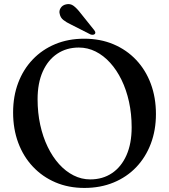

<svg xmlns="http://www.w3.org/2000/svg" viewBox="-20 -907 832 945"><path d="M394.5 -716.5Q474 -716.5 538.8 -689Q603.5 -661.5 650.2 -612Q697 -562.5 722.2 -494.8Q747.5 -427 747.5 -345.5Q747.5 -266 722.2 -199.5Q697 -133 650.5 -84.2Q604 -35.5 539.2 -8.8Q474.5 18 395.5 18Q317 18 252.8 -9.5Q188.5 -37 141.8 -86.8Q95 -136.5 69.8 -204.2Q44.5 -272 44.5 -353.5Q44.5 -433 69.5 -499.2Q94.5 -565.5 141 -614.2Q187.5 -663 251.8 -689.8Q316 -716.5 394.5 -716.5ZM628 -280.5Q628 -346.5 615 -405.8Q602 -465 578.2 -513.8Q554.5 -562.5 522 -598.2Q489.5 -634 450.5 -653.5Q411.5 -673 368 -673Q307.5 -673 261.8 -642.5Q216 -612 190.5 -555Q165 -498 165 -418.5Q165 -352 178 -292.5Q191 -233 214.8 -184Q238.5 -135 270.8 -99.2Q303 -63.5 342 -43.8Q381 -24 424 -24Q485.5 -24 531.2 -54.8Q577 -85.5 602.5 -143Q628 -200.5 628 -280.5ZM376.5 -842.5 443 -759.5Q447 -754.5 448.8 -749.5Q450.5 -744.5 447 -740Q443 -736 437 -735.8Q431 -735.5 425.5 -737.5L329 -786.5Q306.5 -797 292 -808.5Q277.5 -820 274 -838Q269.5 -853 278.2 -867.2Q287 -881.5 305 -885.5Q326 -890.5 342.5 -878Q359 -865.5 376.5 -842.5Z"/></svg>

Font: Fraunces 18pt
Style: Regular
Weight: 400
Version: Version 1.000;[b76b70a41]